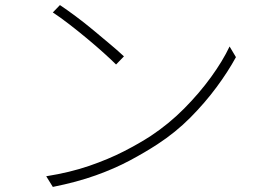

<svg xmlns="http://www.w3.org/2000/svg" viewBox="-20 -731 1040 756"><path d="M216 -711Q243 -693 278 -667Q313 -641 349 -611Q385 -581 416.5 -554.5Q448 -528 468 -509L437 -477Q418 -496 388 -523Q358 -550 322.5 -579.5Q287 -609 252 -636Q217 -663 188 -682ZM162 -37Q256 -52 331.5 -78Q407 -104 467.5 -135Q528 -166 574 -196Q645 -243 705 -303.5Q765 -364 811 -427.5Q857 -491 884 -548L909 -506Q878 -449 832.5 -387.5Q787 -326 729.5 -268Q672 -210 600 -163Q551 -131 491 -99Q431 -67 357 -40.5Q283 -14 188 5Z"/></svg>

Font: Noto Sans SC Thin ExtraLight
Style: Regular
Weight: 250
Version: Version 2.004-H2;hotconv 1.0.118;makeotfexe 2.5.65603